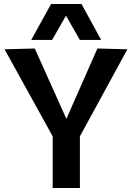

<svg xmlns="http://www.w3.org/2000/svg" viewBox="-20 -946 665 966"><path d="M245 0V-260L3 -698L155 -702L314 -348L470 -702L621 -698L382 -260V0ZM137 -745 237 -926H390L489 -745H382L312 -867L242 -745Z"/></svg>

Font: Georama ExtraCondensed Thin SemiBold
Style: Regular
Weight: 600
Version: Version 1.001